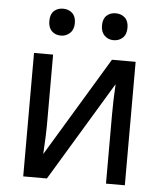

<svg xmlns="http://www.w3.org/2000/svg" viewBox="-53 -785 705 832"><g transform="rotate(5 300.0 -369.5)"><path d="M79 -537H162V-226Q162 -192 157 -104L418 -537H521V0H439V-302Q439 -365 443 -433L182 0H79ZM133 -681Q133 -710 148.5 -724.5Q164 -739 188 -739Q212 -739 228 -724.5Q244 -710 244 -681Q244 -653 227.5 -637.5Q211 -622 188 -622Q164 -622 148.5 -637Q133 -652 133 -681ZM362 -681Q362 -710 377.5 -724.5Q393 -739 417 -739Q441 -739 457 -724.5Q473 -710 473 -681Q473 -652 457 -637Q441 -622 417 -622Q394 -622 378 -637.5Q362 -653 362 -681Z"/></g></svg>

Font: Noto Sans Mono UI
Style: Regular
Weight: 400
Monospace: yes
Designer: Monotype Design team
Foundry: Monotype Imaging Inc.
Version: Version 1.000